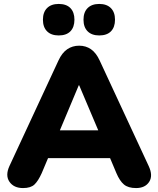

<svg xmlns="http://www.w3.org/2000/svg" viewBox="-20 -946 803 975"><path d="M484 -766Q446 -766 425 -787Q404 -808 404 -846Q404 -884 425 -905Q446 -926 484 -926Q522 -926 543 -905Q564 -884 564 -846Q564 -808 543.5 -787Q523 -766 484 -766ZM278 -766Q240 -766 219 -787Q198 -808 198 -846Q198 -884 219 -905Q240 -926 278 -926Q317 -926 337.5 -905Q358 -884 358 -846Q358 -808 337.5 -787Q317 -766 278 -766ZM97 9Q50 9 28 -23Q6 -55 28 -103L277 -639Q295 -678 321.5 -696Q348 -714 382 -714Q416 -714 442 -696Q468 -678 486 -639L735 -103Q758 -54 737.5 -22.5Q717 9 671 9Q631 9 609.5 -9Q588 -27 571 -67L539 -143H224L192 -67Q174 -27 155 -9Q136 9 97 9ZM380 -513 284 -284H479L382 -513Z"/></svg>

Font: Chiron GoRound TC H
Style: Regular
Weight: 900
Designer: Ryoko NISHIZUKA 西塚涼子 (kana, bopomofo & ideographs); Paul D. Hunt (Latin, Greek & Cyrillic); Sandoll Communications 산돌커뮤니
Foundry: Adobe
Version: Version 1.000;hotconv 1.1.1;makeotfexe 2.6.0